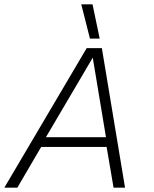

<svg xmlns="http://www.w3.org/2000/svg" viewBox="-22 -866 709 886"><path d="M393 -688 353 -846H405L438 -688ZM-2 0 378 -644H448L555 0H502L470 -188H168L58 0ZM190 -233H467L406 -600Z"/></svg>

Font: Kanit ExtraLight
Style: Italic
Weight: 275
Italic angle: -12°
Designer: Katatrad Team
Foundry: CadsonDemak
Version: Version 2.000; ttfautohint (v1.8.3)